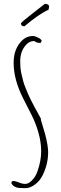

<svg xmlns="http://www.w3.org/2000/svg" viewBox="-20 -955 318 997"><path d="M106.9 -818.4Q88.9 -818.4 88.9 -833Q88.9 -838.9 148.2 -884.5Q207.5 -930.2 212.9 -935.1Q234.9 -935.1 234.9 -919.4Q234.9 -918.9 231.9 -904.3Q181.6 -881.8 106.9 -818.4ZM192.9 -337.9 191.9 -334Q191.9 -333.5 214.8 -256.8Q230 -197.3 230 -165Q230 -132.8 222.4 -102.1Q214.8 -71.3 200.4 -43Q186 -14.6 160.9 3.7Q135.7 22 112.5 22Q89.4 22 79.6 21Q50.8 18.1 39.1 -2.9Q39.1 -15.1 49.6 -15.1Q60.1 -15.1 77.9 -7.6Q95.7 0 111.8 0Q127.9 0 146.2 -18.6Q164.6 -37.1 174.3 -64.5Q193.8 -120.1 193.8 -168.7Q193.8 -217.3 179.2 -267.6Q164.6 -317.9 143.3 -359.4Q122.1 -400.9 101.1 -442.4Q50.8 -541 50.8 -628.9Q50.8 -701.7 94.7 -745.1Q118.7 -768.1 150.9 -768.1Q161.1 -768.1 177.2 -760Q193.4 -752 196.8 -743.2L190.9 -731.9Q168.5 -731.9 158.2 -742.2Q134.3 -742.2 117.2 -724.1Q85 -690.9 85 -637.2Q85 -597.7 91.3 -571.5Q97.7 -545.4 101.1 -531.7Q104.5 -518.1 113.3 -497.1Q122.1 -476.1 126.2 -465.8Q130.4 -455.6 142.3 -432.1Q154.3 -408.7 158 -401.9Q161.6 -395 176 -368.9Q190.4 -342.8 192.9 -337.9Z"/></svg>

Font: Amatic SC
Style: Regular
Weight: 400
Version: Version 1.004